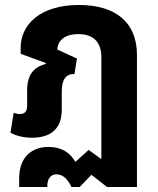

<svg xmlns="http://www.w3.org/2000/svg" viewBox="-20 -550 636 771"><path d="M57 201H170V196C170 176 178 150 207 150C236 150 255 175 267 201H300L347 152L410 201H530V-329C530 -463 441 -530 297 -530C142 -530 63 -452 63 -358V-334L164 -297L163 -293C113 -280 89 -247 89 -187V-126C89 -103 80 -92 59 -92C51 -92 44 -94 35 -97L22 -17C44 -5 73 3 109 3C177 3 228 -27 228 -109V-181C228 -231 244 -253 279 -253L289 -315L210 -351C212 -386 238 -413 295 -413C354 -413 387 -382 387 -320V89L336 52L283 100C260 61 225 40 175 40C110 40 57 78 57 167Z"/></svg>

Font: Noto Sans Thai UI SemCond
Style: Bold
Weight: 700
Width: 4
Designer: Monotype Design Team
Foundry: Monotype Imaging Inc.
Version: Version 2.000